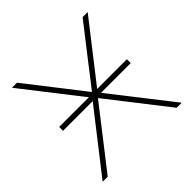

<svg xmlns="http://www.w3.org/2000/svg" viewBox="-141 -637 758 758"><g transform="rotate(-45 238.0 -258.0)"><path d="M229.5 -272V-255.4L26.4 -515.6H54.7L158.2 -382.8Q201.2 -327.6 244.1 -272.5H231.4L258.8 -307.1Q288.1 -345.2 317.4 -382.8L420.9 -515.6H449.2L246.1 -255.4V-272L458.5 0H430.2L314.5 -148.4Q272.9 -201.7 231.4 -254.9H244.1Q226.6 -232.4 209 -210Q185.1 -179.2 161.1 -148.4L45.4 0H17.1ZM48.8 -274.4H426.8V-252.9H48.8Z"/></g></svg>

Font: Intratopia Thin
Style: Regular
Weight: 100
Designer: Rasmus Andersson
Foundry: rsms
Version: Version 3.000;Glyphs 3.2.3 (3260)